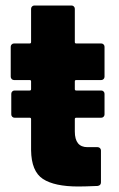

<svg xmlns="http://www.w3.org/2000/svg" viewBox="-20 -675 431 698"><path d="M348 -384H257Q252 -384 252 -379V-351Q252 -346 257 -346H348Q353 -346 356.5 -342.5Q360 -339 360 -334V-259Q360 -254 356.5 -250.5Q353 -247 348 -247H257Q252 -247 252 -242V-197Q252 -140 298 -140H335Q340 -140 343.5 -136.5Q347 -133 347 -128V-12Q347 -1 335 1Q287 3 265 3Q178 3 136 -24.5Q94 -52 93 -129V-242Q93 -247 88 -247H33Q28 -247 24.5 -250.5Q21 -254 21 -259V-334Q21 -339 24.5 -342.5Q28 -346 33 -346H88Q93 -346 93 -351V-379Q93 -384 88 -384H31Q26 -384 22.5 -387.5Q19 -391 19 -396V-505Q19 -510 22.5 -513.5Q26 -517 31 -517H88Q93 -517 93 -522V-643Q93 -648 96.5 -651.5Q100 -655 105 -655H240Q245 -655 248.5 -651.5Q252 -648 252 -643V-522Q252 -517 257 -517H348Q353 -517 356.5 -513.5Q360 -510 360 -505V-396Q360 -391 356.5 -387.5Q353 -384 348 -384Z"/></svg>

Font: BARLOWEXTRABOLD
Style: Regular
Weight: 800
Designer: Jeremy Tribby
Foundry: Tribby Type
Version: Version 1.422